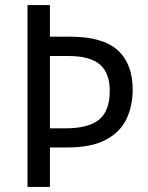

<svg xmlns="http://www.w3.org/2000/svg" viewBox="-20 -734 583 754"><path d="M501 -382Q501 -318 476.5 -266.5Q452 -215 395.5 -185Q339 -155 245 -155H176V0H88V-714H176V-590H254Q384 -590 442.5 -536.5Q501 -483 501 -382ZM236 -230Q328 -230 369.5 -264.5Q411 -299 411 -377Q411 -447 372.5 -480.5Q334 -514 249 -514H176V-230Z"/></svg>

Font: Noto Sans Gurmukhi SemiCondensed
Style: Regular
Weight: 400
Width: 4
Designer: Jelle Bosma - Monotype Design Team
Foundry: Monotype Imaging Inc.
Version: Version 2.004; ttfautohint (v1.8.4.7-5d5b)